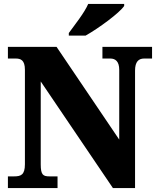

<svg xmlns="http://www.w3.org/2000/svg" viewBox="-20 -951 797 971"><path d="M328 -784V-771H413C479 -808 585 -886 608 -921V-931H426C407 -886 356 -823 328 -784ZM20 0H271V-59H231C198 -59 186 -66 186 -120V-539L551 0H663V-594C663 -639 681 -655 709 -655H749V-714H498V-655H538C563 -655 583 -641 583 -598V-245L266 -714H20V-655H59C84 -655 106 -648 106 -598V-120C106 -66 85 -59 51 -59H20Z"/></svg>

Font: Noto Serif Tamil SemiCondensed Black
Style: Regular
Weight: 900
Width: 4
Designer: Indian Type Foundry, Tom Grace, and the Monotype Design Team
Foundry: Monotype Imaging Inc.
Version: Version 2.004